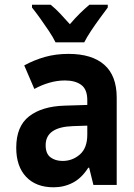

<svg xmlns="http://www.w3.org/2000/svg" viewBox="-20 -786 570 816"><path d="M208 10Q133 10 91 -34.5Q49 -79 49 -158Q49 -249 103.5 -291.5Q158 -334 254 -337L351 -340V-360Q351 -406 325.5 -425Q300 -444 256 -444Q223 -444 190 -434.5Q157 -425 126 -408L83 -508Q125 -531 171 -544Q217 -557 271 -557Q371 -557 423.5 -510.5Q476 -464 476 -371V0H377L359 -73H355Q327 -29 289.5 -9.5Q252 10 208 10ZM246 -102Q288 -102 319.5 -129.5Q351 -157 351 -214V-252L290 -250Q174 -246 174 -169Q174 -133 194.5 -117.5Q215 -102 246 -102ZM216 -606Q206 -627 188 -654Q170 -681 151 -707.5Q132 -734 116 -754V-766H195Q214 -751 234.5 -729.5Q255 -708 277 -683Q300 -710 319.5 -729Q339 -748 360 -766H438V-754Q423 -734 404 -708Q385 -682 367 -655Q349 -628 338 -606Z"/></svg>

Font: Noto Sans Mono Condensed
Style: Bold
Weight: 700
Width: 3
Designer: Monotype Design Team
Foundry: Monotype Imaging Inc.
Version: Version 2.014